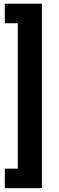

<svg xmlns="http://www.w3.org/2000/svg" viewBox="-20 -846 316 1031"><path d="M5.9 -826.2H205.1V164.6H5.9V59.6H75.7V-721.2H5.9Z"/></svg>

Font: Vazirmatn FD NL
Style: Bold
Weight: 700
Designer: Saber Rastikerdar
Foundry: Saber Rastikerdar
Version: Version 33.003